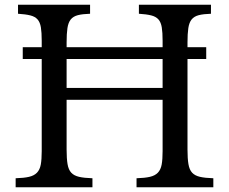

<svg xmlns="http://www.w3.org/2000/svg" viewBox="-20 -790 967 810"><path d="M771 -591H850V-541H771V-159Q771 -121 775 -97.5Q779 -74 790.5 -61.5Q802 -49 823.5 -44Q845 -39 880 -38V0H556V-38Q591 -39 612.5 -44Q634 -49 646 -61.5Q658 -74 662 -95.5Q666 -117 666 -152V-369H261V-159Q261 -121 265 -97.5Q269 -74 280.5 -61.5Q292 -49 313.5 -44Q335 -39 370 -38V0H46V-38Q81 -39 102.5 -44Q124 -49 136 -61.5Q148 -74 152 -95.5Q156 -117 156 -152V-541H76V-591H156V-618Q156 -653 152.5 -674.5Q149 -696 138.5 -708Q128 -720 108 -725Q88 -730 56 -732V-770H360V-732Q328 -731 308.5 -726Q289 -721 278.5 -708Q268 -695 264.5 -671.5Q261 -648 261 -611V-591H666V-618Q666 -653 662.5 -674.5Q659 -696 648.5 -708Q638 -720 618 -725Q598 -730 566 -732V-770H870V-732Q838 -731 818.5 -726Q799 -721 788.5 -708Q778 -695 774.5 -671.5Q771 -648 771 -611ZM666 -419V-541H261V-419Z"/></svg>

Font: SVN-Libre Baskerville
Style: Regular
Weight: 400
Designer: Pablo Impallari, Rodrigo Fuenzalida
Foundry: Pablo Impallari, Rodrigo Fuenzalida
Version: Version 1.000; ttfautohint (v1.8.4)